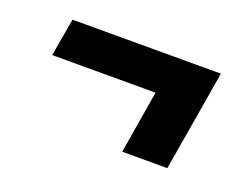

<svg xmlns="http://www.w3.org/2000/svg" viewBox="-55 -492 610 468"><g transform="rotate(20 250.0 -258.5)"><path d="M290 -128 317 -291H49L66 -389H451L407 -128Z"/></g></svg>

Font: Iosevka SS04 Extrabold Oblique
Style: Regular
Weight: 800
Italic angle: -9°
Monospace: yes
Designer: Belleve Invis
Foundry: Belleve Invis
Version: Version 19.0.0; ttfautohint (v1.8.4)